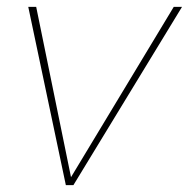

<svg xmlns="http://www.w3.org/2000/svg" viewBox="-20 -537 548 557"><path d="M508 -517 193 0H171L62 -517H85L186 -23L484 -517Z"/></svg>

Font: Gontserrat Thin
Style: Italic
Weight: 250
Italic angle: -11.3°
Designer: Julieta Ulanovsky
Foundry: Julieta Ulanovsky
Version: Version 6.001